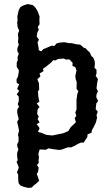

<svg xmlns="http://www.w3.org/2000/svg" viewBox="-20 -720 548 941"><path d="M95 195 80 189 72 179 70 169 69 147V135L63 125L72 102L68 89L61 73L67 65L64 48V30L70 12L65 -1L64 -13L71 -27V-48L68 -58L73 -78L72 -87L69 -101L64 -123L72 -137L67 -155L64 -171L65 -184L73 -196L67 -210L72 -224V-246L62 -258L74 -274L64 -285L74 -307L62 -314L61 -331L68 -345L72 -367V-377L62 -392V-413L67 -426L66 -440L72 -457L65 -469V-484L72 -500L68 -515L70 -532L68 -549V-555L74 -570L67 -585L64 -608L66 -618L65 -640L72 -671L80 -685L89 -691L102 -696L116 -700L136 -696L141 -695L154 -682L164 -666L174 -639L173 -624L174 -601L165 -588L170 -575L163 -560L160 -541L171 -525L164 -513L170 -481L169 -475L182 -468L192 -479L207 -485L232 -496L247 -495L257 -507L271 -511L295 -513L323 -508L329 -509L354 -503L367 -502L375 -500L392 -485L399 -484L409 -473L420 -463L428 -445L437 -438L444 -421L445 -406L443 -388L453 -378V-360L449 -348L460 -333L456 -312L453 -287L460 -273L453 -257L452 -243L461 -225L452 -213L449 -185L459 -173L453 -155L456 -144L450 -120L444 -107L439 -97L430 -81L429 -70L409 -61L408 -48L401 -38L390 -21H377L362 -15L349 -7L330 2H313L304 5L283 13L270 15L240 11L218 7L205 14L187 13H174L168 35L171 49L169 67L170 78L161 89L170 102L166 124L160 132L167 151L172 166L156 181L144 190L136 199L118 201ZM290 -67 314 -77 327 -97 352 -121 346 -141 354 -152 349 -169 355 -184V-232L359 -260L364 -273L355 -285L356 -318L351 -332L349 -348L355 -374L349 -391L335 -397L336 -412L320 -429L303 -428L293 -433L264 -431L253 -424L241 -425L232 -415L209 -396L191 -383L193 -371L174 -360L178 -345L163 -332L171 -311L172 -280L166 -273L168 -245L173 -222L160 -213L174 -195L165 -186L162 -162L170 -148L164 -137L174 -120L160 -112L174 -92L166 -73L180 -70L208 -59L236 -56Z"/></svg>

Font: Winky Rough
Style: Regular
Weight: 400
Designer: Simon Atzbach
Foundry: typofactur
Version: Version 1.206